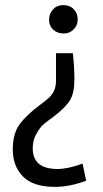

<svg xmlns="http://www.w3.org/2000/svg" viewBox="-20 -531 402 751"><path d="M108 49Q108 130 205 130Q246 130 303 109L317 176Q252 200 195 200Q110 200 70 159.5Q30 119 30 54Q30 -8 56.5 -44.5Q83 -81 137 -121Q162 -140 172.5 -149.5Q183 -159 191 -175.5Q199 -192 199 -215V-323H265Q271 -269 271 -220Q271 -167 253.5 -138.5Q236 -110 191 -76Q161 -54 148.5 -43Q136 -32 122 -7Q108 18 108 49ZM284 -455Q284 -432 268 -416Q252 -400 230 -400Q204 -400 188 -415Q172 -430 172 -454Q172 -478 187.5 -494.5Q203 -511 227 -511Q253 -511 268.5 -495Q284 -479 284 -455Z"/></svg>

Font: BreeCF
Style: Light
Weight: 300
Designer: Veronika Burian, Jos Scaglione
Foundry: TypeTogether
Version: Version 0.0.2